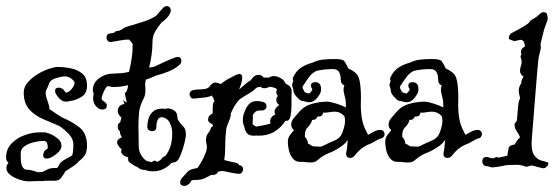

<svg xmlns="http://www.w3.org/2000/svg" viewBox="-25 -547 1839 631"><path d="M69 49Q57 49 39.5 43.5Q22 38 9 28Q-4 18 -4 5Q-4 -4 3 -12Q-5 -18 -5 -29Q-5 -57 13 -75.5Q31 -94 56.5 -103Q82 -112 103 -112H117Q120 -112 123 -112Q126 -112 130 -110Q139 -108 142 -106Q155 -100 166 -90.5Q177 -81 177 -68Q177 -54 161 -41.5Q145 -29 136 -27Q133 -26 128 -26Q117 -26 117 -36Q117 -51 130 -58L132 -59Q132 -78 126 -82Q120 -84 117 -84Q106 -84 88 -80Q70 -76 56.5 -67Q43 -58 43 -42Q43 -34 43.5 -21Q44 -8 49 1.5Q54 11 66 11Q75 11 83.5 14Q92 17 100 19L115 18Q121 15 130.5 10Q140 5 157 5H163Q164 3 166 1Q172 -14 186 -21.5Q200 -29 212 -36Q216 -45 216 -73Q216 -90 202.5 -105Q189 -120 170 -133Q144 -144 117 -155.5Q90 -167 71.5 -187Q53 -207 53 -243Q53 -261 66.5 -276.5Q80 -292 99 -303.5Q118 -315 136.5 -321Q155 -327 165 -327Q185 -327 207.5 -322.5Q230 -318 245.5 -305Q261 -292 261 -265Q261 -240 242.5 -228.5Q224 -217 205 -215Q202 -214 199 -213.5Q196 -213 193 -213Q183 -213 175.5 -218.5Q168 -224 163 -232L161 -235Q156 -241 156 -249Q156 -259 168 -259Q173 -259 178 -256.5Q183 -254 187 -248L189 -245Q189 -245 189 -244.5Q189 -244 190 -244L191 -243Q195 -243 197 -244Q205 -247 212.5 -257Q220 -267 220 -275Q220 -280 210 -288Q200 -296 188 -296Q179 -296 160 -290.5Q141 -285 137 -274Q134 -266 131.5 -260Q129 -254 126 -249Q126 -248 125.5 -246Q125 -244 125 -242Q125 -233 128.5 -223.5Q132 -214 136 -200Q137 -196 137 -193.5Q137 -191 137 -189Q147 -182 158 -174.5Q169 -167 179 -161Q211 -148 236 -128.5Q261 -109 261 -68Q261 -47 253 -36Q245 -25 234 -17Q228 -9 217.5 -2Q207 5 190 16Q187 21 185 24.5Q183 28 181 30Q177 37 171.5 42Q166 47 152 47H122Q119 48 116 48Q113 48 110 48H100Q93 48 85 48.5Q77 49 69 49Z M475 16Q463 16 451 11Q448 12 445 11Q436 10 428 3Q417 -2 408 -8Q399 -14 397 -18Q396 -21 396 -24Q396 -27 396 -28L397 -30Q386 -32 378 -39Q370 -46 375 -56Q369 -61 364.5 -67.5Q360 -74 360 -80Q360 -90 376 -96Q369 -104 369 -116Q362 -121 362 -130Q362 -142 370 -145Q371 -148 372 -152.5Q373 -157 374 -161Q362 -170 362 -183Q362 -191 367.5 -197.5Q373 -204 384 -205Q383 -208 382 -211.5Q381 -215 379 -218Q380 -218 386.5 -213Q393 -208 391 -213L385 -241Q394 -246 396 -267Q372 -261 346 -261Q341 -261 337.5 -262.5Q334 -264 330 -264Q326 -264 321 -255.5Q316 -247 312.5 -237Q309 -227 309 -223Q309 -219 313.5 -216Q318 -213 320 -211Q326 -207 326 -200Q326 -187 311 -187Q299 -187 288 -201Q281 -212 281 -223Q281 -227 281.5 -231Q282 -235 283 -239V-240Q280 -245 280 -250Q280 -275 301 -290Q322 -305 344 -305Q364 -306 374 -306.5Q384 -307 399 -311L400 -315Q405 -337 408 -356.5Q411 -376 411 -401Q410 -405 406 -409.5Q402 -414 399 -417Q384 -417 369.5 -414Q355 -411 341 -409H338Q332 -409 328.5 -413.5Q325 -418 325 -423Q325 -436 337 -437Q345 -439 350 -439Q353 -445 361 -445Q370 -446 378 -452Q386 -458 395 -460Q410 -465 439 -473.5Q468 -482 488 -495L510 -520Q516 -527 523 -527Q530 -527 534 -521Q538 -515 535 -506Q531 -496 523.5 -488Q516 -480 506 -473Q494 -459 485 -443.5Q476 -428 476 -407Q476 -386 473 -365.5Q470 -345 465 -325Q469 -326 472.5 -326Q476 -326 480 -327Q497 -335 514.5 -343Q532 -351 550 -358Q556 -360 558 -360Q571 -360 571 -347Q571 -339 565 -334Q552 -322 531 -313Q510 -304 489 -299Q480 -295 471.5 -291.5Q463 -288 454 -285V-284Q453 -280 452.5 -276.5Q452 -273 452 -270Q452 -265 452.5 -260Q453 -255 453 -250Q453 -243 451.5 -235.5Q450 -228 444 -217Q434 -197 432 -176.5Q430 -156 430 -133Q430 -116 430.5 -99Q431 -82 431 -67Q431 -51 438.5 -38Q446 -25 457 -18L473 -14Q480 -19 484 -19L492 -15Q504 -21 506 -25.5Q508 -30 519 -35Q541 -63 541 -108Q541 -124 536 -137Q533 -140 533 -144Q525 -157 515 -160Q513 -161 511 -161Q510 -161 509.5 -161.5Q509 -162 508 -162Q489 -162 489 -130Q489 -116 474 -116Q469 -116 464 -119.5Q459 -123 459 -130Q459 -141 462.5 -155Q466 -169 477 -179.5Q488 -190 508 -190Q516 -190 519 -189Q523 -191 527 -191Q532 -191 542 -187Q554 -181 556 -173Q558 -165 559 -155Q561 -151 562 -150Q570 -138 578 -130.5Q586 -123 586 -104Q586 -96 581 -76Q576 -56 568.5 -37.5Q561 -19 554 -16Q550 -14 545.5 -13Q541 -12 538 -11Q527 1 512 8.5Q497 16 477 16Z M591 61Q587 64 581 64Q567 64 567 51Q567 46 572 39Q586 24 592 17Q598 10 619 6Q621 6 622 5.5Q623 5 624 5Q630 -3 638 -17Q646 -31 651.5 -46.5Q657 -62 654 -72Q653 -76 652.5 -79.5Q652 -83 652 -86Q652 -101 659.5 -110Q667 -119 668 -127L674 -132Q675 -133 675 -133.5Q675 -134 675 -134Q675 -138 667 -142Q659 -146 659 -153Q659 -164 665 -168.5Q671 -173 674 -174V-194Q674 -199 675 -205Q676 -211 680 -215Q678 -220 676 -224.5Q674 -229 671 -233Q658 -227 643 -226Q628 -225 614 -223H611Q605 -223 601.5 -227.5Q598 -232 598 -237Q598 -242 601 -246Q604 -250 610 -251Q620 -253 638.5 -253.5Q657 -254 663 -262L666 -266Q670 -271 675.5 -274Q681 -277 688 -275L701 -271Q716 -283 724 -287Q732 -291 751 -301Q759 -304 762 -304Q771 -304 771 -292Q771 -283 767.5 -272Q764 -261 761 -253Q767 -258 779.5 -269Q792 -280 799 -283Q804 -291 810 -296Q816 -301 826 -301Q835 -301 842 -292H858Q862 -294 866 -295.5Q870 -297 875 -297Q886 -297 898.5 -289.5Q911 -282 912 -274Q917 -270 922 -267.5Q927 -265 930 -260Q934 -253 933.5 -246Q933 -239 933 -231Q933 -219 933 -200.5Q933 -182 930 -167Q927 -152 919 -150H913Q900 -129 878 -115Q856 -101 822 -101Q819 -101 818 -102Q815 -101 809 -101Q793 -101 786.5 -109.5Q780 -118 778 -130Q773 -142 773 -152Q773 -167 779 -180Q784 -195 793.5 -205Q803 -215 820 -215Q829 -215 839 -212Q851 -209 851 -198Q851 -192 846 -187.5Q841 -183 832 -184H828Q814 -184 806 -169V-155Q806 -153 805.5 -148.5Q805 -144 805 -140Q811 -132 818 -131Q830 -133 844.5 -136Q859 -139 864 -141Q863 -144 863 -149Q863 -163 880 -171Q877 -176 877 -179Q877 -191 893 -202Q883 -208 883 -219Q883 -225 885 -227Q887 -229 888 -232Q883 -238 883 -244Q883 -247 884 -249.5Q885 -252 885 -253Q885 -255 881 -257Q877 -259 863 -262Q859 -261 854 -259Q849 -257 844 -257Q836 -257 831 -262Q827 -261 823.5 -260.5Q820 -260 817 -258Q809 -249 793.5 -240Q778 -231 763 -221Q753 -211 746 -199Q739 -187 733 -173Q735 -167 728 -150Q721 -133 719 -126Q716 -101 715.5 -86Q715 -71 715 -57Q715 -43 712 -21Q721 -19 729.5 -16.5Q738 -14 748 -13L749 -12Q757 -12 761 -4Q774 -3 774 10Q774 15 770 20Q766 25 758 24Q754 24 739.5 21.5Q725 19 708 15Q704 15 700 15.5Q696 16 692 17Q687 28 674 28H669Q659 33 649.5 38Q640 43 627 44Q617 44 612 44.5Q607 45 605 46Q605 46 603 48Q602 49 600.5 52.5Q599 56 591 61Z M961 -15Q946 -15 937 -26.5Q928 -38 924.5 -53Q921 -68 921 -80Q921 -93 927 -101.5Q933 -110 941 -119L940 -120Q932 -128 932 -137Q932 -149 941.5 -160Q951 -171 958 -179Q975 -199 1001 -206Q1027 -213 1052 -213Q1058 -213 1077 -207.5Q1096 -202 1112 -194Q1112 -203 1111.5 -211.5Q1111 -220 1108 -230Q1107 -235 1105.5 -241Q1104 -247 1104 -253Q1104 -260 1107 -266Q1095 -271 1095 -284Q1095 -320 1070 -320Q1039 -320 1015 -314Q1002 -308 993 -296.5Q984 -285 971 -265Q969 -261 969 -259Q971 -255 972.5 -251.5Q974 -248 976 -245Q983 -240 992 -240Q992 -240 996.5 -245Q1001 -250 1001 -251V-255Q997 -260 997 -265Q997 -277 1012 -277Q1019 -277 1024.5 -272Q1030 -267 1030 -255V-251Q1030 -241 1018 -226Q1006 -211 992 -211Q987 -211 981.5 -212.5Q976 -214 971 -215Q967 -215 963 -217Q959 -219 954 -225Q948 -230 943.5 -237Q939 -244 939 -253Q938 -258 936.5 -261.5Q935 -265 935 -266Q935 -271 936.5 -274.5Q938 -278 939 -281Q935 -288 939 -294Q948 -314 965 -325Q982 -336 1002 -341Q1018 -349 1035.5 -351Q1053 -353 1074 -353Q1100 -353 1105.5 -347Q1111 -341 1120 -322Q1139 -313 1147.5 -303.5Q1156 -294 1159 -268Q1162 -242 1161 -215Q1160 -188 1163.5 -162.5Q1167 -137 1180 -113Q1181 -110 1185 -104Q1194 -109 1203 -114Q1212 -119 1222 -120H1225Q1232 -120 1235.5 -115.5Q1239 -111 1239 -106Q1239 -102 1236 -97.5Q1233 -93 1227 -92Q1221 -91 1208 -83Q1195 -75 1183 -71Q1170 -65 1160 -56.5Q1150 -48 1139 -34Q1133 -28 1126 -28Q1110 -28 1113 -47Q1114 -49 1115.5 -61Q1117 -73 1118 -87Q1112 -78 1101.5 -69.5Q1091 -61 1072 -51Q1070 -50 1064.5 -47.5Q1059 -45 1056 -44Q1046 -40 1037 -34.5Q1028 -29 1019 -21Q1015 -17 1009.5 -15Q1004 -13 995 -13Q991 -13 985 -13.5Q979 -14 972 -15ZM1026 -65Q1031 -65 1033 -66Q1059 -79 1073 -84.5Q1087 -90 1094.5 -100.5Q1102 -111 1108 -138Q1108 -140 1108.5 -142.5Q1109 -145 1109 -149Q1109 -162 1106 -166Q1093 -180 1075 -180Q1065 -180 1055.5 -178Q1046 -176 1037 -177Q1035 -164 1023 -164H1018Q1014 -153 1004 -153H1001Q997 -139 987 -129.5Q977 -120 977 -104V-97Q987 -87 987 -75Q993 -73 997.5 -69.5Q1002 -66 1006 -66H1007Z M1281 -15Q1266 -15 1257 -26.5Q1248 -38 1244.5 -53Q1241 -68 1241 -80Q1241 -93 1247 -101.5Q1253 -110 1261 -119L1260 -120Q1252 -128 1252 -137Q1252 -149 1261.5 -160Q1271 -171 1278 -179Q1295 -199 1321 -206Q1347 -213 1372 -213Q1378 -213 1397 -207.5Q1416 -202 1432 -194Q1432 -203 1431.5 -211.5Q1431 -220 1428 -230Q1427 -235 1425.5 -241Q1424 -247 1424 -253Q1424 -260 1427 -266Q1415 -271 1415 -284Q1415 -320 1390 -320Q1359 -320 1335 -314Q1322 -308 1313 -296.5Q1304 -285 1291 -265Q1289 -261 1289 -259Q1291 -255 1292.5 -251.5Q1294 -248 1296 -245Q1303 -240 1312 -240Q1312 -240 1316.5 -245Q1321 -250 1321 -251V-255Q1317 -260 1317 -265Q1317 -277 1332 -277Q1339 -277 1344.5 -272Q1350 -267 1350 -255V-251Q1350 -241 1338 -226Q1326 -211 1312 -211Q1307 -211 1301.5 -212.5Q1296 -214 1291 -215Q1287 -215 1283 -217Q1279 -219 1274 -225Q1268 -230 1263.5 -237Q1259 -244 1259 -253Q1258 -258 1256.5 -261.5Q1255 -265 1255 -266Q1255 -271 1256.5 -274.5Q1258 -278 1259 -281Q1255 -288 1259 -294Q1268 -314 1285 -325Q1302 -336 1322 -341Q1338 -349 1355.5 -351Q1373 -353 1394 -353Q1420 -353 1425.5 -347Q1431 -341 1440 -322Q1459 -313 1467.5 -303.5Q1476 -294 1479 -268Q1482 -242 1481 -215Q1480 -188 1483.5 -162.5Q1487 -137 1500 -113Q1501 -110 1505 -104Q1514 -109 1523 -114Q1532 -119 1542 -120H1545Q1552 -120 1555.5 -115.5Q1559 -111 1559 -106Q1559 -102 1556 -97.5Q1553 -93 1547 -92Q1541 -91 1528 -83Q1515 -75 1503 -71Q1490 -65 1480 -56.5Q1470 -48 1459 -34Q1453 -28 1446 -28Q1430 -28 1433 -47Q1434 -49 1435.5 -61Q1437 -73 1438 -87Q1432 -78 1421.5 -69.5Q1411 -61 1392 -51Q1390 -50 1384.5 -47.5Q1379 -45 1376 -44Q1366 -40 1357 -34.5Q1348 -29 1339 -21Q1335 -17 1329.5 -15Q1324 -13 1315 -13Q1311 -13 1305 -13.5Q1299 -14 1292 -15ZM1346 -65Q1351 -65 1353 -66Q1379 -79 1393 -84.5Q1407 -90 1414.5 -100.5Q1422 -111 1428 -138Q1428 -140 1428.5 -142.5Q1429 -145 1429 -149Q1429 -162 1426 -166Q1413 -180 1395 -180Q1385 -180 1375.5 -178Q1366 -176 1357 -177Q1355 -164 1343 -164H1338Q1334 -153 1324 -153H1321Q1317 -139 1307 -129.5Q1297 -120 1297 -104V-97Q1307 -87 1307 -75Q1313 -73 1317.5 -69.5Q1322 -66 1326 -66H1327Z M1761 6Q1760 6 1758.5 5.5Q1757 5 1755 5L1743 2Q1736 0 1730.5 -1.5Q1725 -3 1723 -3Q1719 -3 1713 -1Q1707 1 1704 1Q1703 1 1701 0Q1699 -1 1698 -1Q1695 -2 1692 -3Q1689 -4 1685 -4Q1680 -6 1673 -5.5Q1666 -5 1663 -5Q1662 -5 1654.5 -5Q1647 -5 1638 -4Q1625 -1 1611.5 1Q1598 3 1593 3Q1588 3 1583.5 1Q1579 -1 1574 -1Q1567 -1 1563.5 -6Q1560 -11 1560 -16Q1560 -31 1574 -31Q1579 -31 1584 -29Q1589 -27 1593 -27H1598Q1601 -29 1603.5 -30Q1606 -31 1606 -31Q1608 -31 1614 -29Q1622 -31 1630 -32.5Q1638 -34 1642 -35Q1644 -48 1646.5 -59.5Q1649 -71 1667 -72V-73L1670 -78Q1672 -82 1675.5 -86.5Q1679 -91 1684 -95Q1682 -103 1674 -114.5Q1666 -126 1666 -136Q1666 -143 1672 -147Q1674 -149 1675 -164Q1676 -179 1677.5 -196.5Q1679 -214 1683 -221Q1685 -225 1682.5 -232.5Q1680 -240 1680 -249Q1680 -262 1688 -273Q1688 -285 1696 -295Q1684 -303 1684 -314Q1684 -322 1687 -331Q1687 -330 1687.5 -331Q1688 -332 1689 -339Q1690 -348 1687 -355.5Q1684 -363 1689 -368Q1688 -370 1687.5 -372Q1687 -374 1687 -376Q1687 -387 1698 -393L1701 -395Q1701 -396 1700.5 -396Q1700 -396 1700 -397Q1699 -405 1696 -410.5Q1693 -416 1685 -416Q1683 -416 1675 -414Q1669 -412 1667 -412Q1665 -412 1656 -415Q1647 -418 1647 -422Q1647 -427 1650 -431.5Q1653 -436 1656 -438Q1667 -444 1682 -452Q1697 -460 1711 -470L1716 -476L1718 -479Q1719 -479 1719 -479.5Q1719 -480 1720 -480L1727 -485L1736 -490Q1737 -491 1738.5 -492Q1740 -493 1741 -494Q1745 -498 1750.5 -502.5Q1756 -507 1760 -507Q1770 -507 1772 -502Q1774 -497 1775 -489Q1775 -482 1774 -480L1768 -464Q1763 -451 1759.5 -435.5Q1756 -420 1752 -405Q1751 -401 1752 -396Q1753 -391 1752 -387Q1750 -377 1747.5 -367.5Q1745 -358 1744 -348Q1743 -340 1740.5 -311Q1738 -282 1735 -243.5Q1732 -205 1729 -168Q1726 -131 1724 -105.5Q1722 -80 1722 -79Q1722 -76 1722.5 -66Q1723 -56 1725 -49Q1729 -34 1745 -23Q1747 -22 1750 -21Q1753 -20 1755 -19Q1757 -18 1760 -18Q1763 -18 1766 -16Q1770 -15 1773.5 -14Q1777 -13 1777 -9Q1777 -4 1771.5 1Q1766 6 1761 6Z"/></svg>

Font: RU Serius
Style: Regular
Weight: 400
Designer: Robert E. Leuschke
Foundry: Robert E. Leuschke
Version: Version 1.011; ttfautohint (v1.8.3)